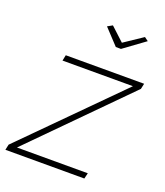

<svg xmlns="http://www.w3.org/2000/svg" viewBox="-171 -821 782 912"><g transform="rotate(20 220.0 -365.0)"><path d="M217 -716 242 -730 310 -667 404 -730 423 -716 316 -638H290ZM-30 -28 430 -491H74L80 -520H476L470 -492L12 -29H370L363 0H-36Z"/></g></svg>

Font: Raleway-v4020 ExtraLight
Style: Italic
Weight: 275
Italic angle: -12°
Designer: Matt McInerney, Pablo Impallari, Rodrigo Fuenzalida
Foundry: Matt McInerney, Pablo Impallari, Rodrigo Fuenzalida
Version: Version 4.020;PS 004.020;hotconv 1.0.88;makeotf.lib2.5.64775